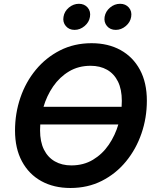

<svg xmlns="http://www.w3.org/2000/svg" viewBox="-20 -961 806 992"><path d="M643.6 -409.2 635.7 -317.9H155.3L163.1 -409.2ZM343.8 10.3Q258.3 10.3 193.8 -25.1Q129.4 -60.5 93.5 -127.2Q57.6 -193.8 57.6 -286.6Q57.6 -375 85.2 -456.1Q112.8 -537.1 165 -600.3Q217.3 -663.6 290.3 -700.7Q363.3 -737.8 453.1 -737.8Q538.6 -737.8 602.8 -702.4Q667 -667 702.9 -600.6Q738.8 -534.2 738.8 -440.9Q738.8 -352.1 710.9 -271.2Q683.1 -190.4 631.1 -127Q579.1 -63.5 506.3 -26.6Q433.6 10.3 343.8 10.3ZM348.6 -106.4Q411.6 -106.4 460.2 -135.5Q508.8 -164.6 542 -213.1Q575.2 -261.7 592.3 -320.8Q609.4 -379.9 609.4 -439.9Q609.4 -499.5 589.4 -539.8Q569.3 -580.1 533.2 -600.6Q497.1 -621.1 447.8 -621.1Q385.3 -621.1 336.7 -592Q288.1 -563 254.6 -514.4Q221.2 -465.8 204.1 -406.7Q187 -347.7 187 -287.6Q187 -228.5 207 -188.2Q227.1 -147.9 263.4 -127.2Q299.8 -106.4 348.6 -106.4ZM578.1 -806.6Q549.3 -806.6 532.7 -826.4Q516.1 -846.2 520.5 -874Q525.4 -902.3 548.6 -921.9Q571.8 -941.4 600.6 -941.4Q628.9 -941.4 645.8 -921.9Q662.6 -902.3 657.7 -874Q653.3 -846.2 629.9 -826.4Q606.4 -806.6 578.1 -806.6ZM365.2 -806.6Q336.9 -806.6 320.1 -826.4Q303.2 -846.2 308.1 -874Q312.5 -902.3 335.9 -921.9Q359.4 -941.4 387.7 -941.4Q416 -941.4 432.9 -921.9Q449.7 -902.3 444.8 -874Q440.4 -846.2 417 -826.4Q393.6 -806.6 365.2 -806.6Z"/></svg>

Font: Inter 17pt SemiBold
Style: Italic
Weight: 600
Italic angle: -9.3988°
Version: Version 4.001;git-66647c0bb